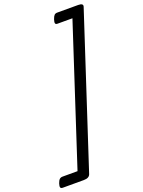

<svg xmlns="http://www.w3.org/2000/svg" viewBox="-266 -1287 1085 1459"><g transform="rotate(-20 277.0 -557.5)"><path d="M-38 35Q-30 12 -20.5 3.5Q-11 -5 4 -5H125L486 -1110H366Q351 -1110 348 -1119Q345 -1128 352 -1150Q360 -1173 368.5 -1181.5Q377 -1190 392 -1190H561Q605 -1190 596 -1163L200 47Q190 75 147 75H-23Q-38 75 -41.5 66Q-45 57 -38 35Z"/></g></svg>

Font: Playwrite CU
Style: Regular
Weight: 400
Designer: Veronika Burian, José Scaglione
Foundry: TypeTogether
Version: Version 1.002